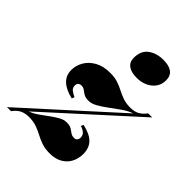

<svg xmlns="http://www.w3.org/2000/svg" viewBox="-283 -905 1042 1042"><g transform="rotate(45 237.5 -384.0)"><path d="M39 -67Q64 -76 89 -93.5Q114 -111 137.5 -128.5Q161 -146 183.5 -158.5Q206 -171 227 -171Q251 -171 264 -163Q277 -155 287.5 -147Q298 -139 314 -139Q328 -139 333.5 -148Q339 -157 339 -164Q339 -185 325 -196Q311 -207 295 -211L301 -226Q360 -213 386 -185.5Q412 -158 412 -113Q412 -78 397 -49Q382 -20 352.5 -3Q323 14 279 14Q245 14 218.5 5Q192 -4 169 -16.5Q146 -29 120.5 -38Q95 -47 61 -47Q34 -47 12.5 -37.5Q-9 -28 -30 0H-61L448 -461Q418 -450 388.5 -429.5Q359 -409 331 -388Q303 -367 276.5 -352Q250 -337 227 -337Q204 -337 190.5 -345Q177 -353 167 -361Q157 -369 142 -369Q129 -369 122.5 -361.5Q116 -354 116 -344Q116 -327 126.5 -317.5Q137 -308 160 -297L154 -282Q101 -294 72 -320.5Q43 -347 43 -390Q43 -424 61 -455.5Q79 -487 115 -507.5Q151 -528 204 -528Q239 -528 264 -519.5Q289 -511 311 -499.5Q333 -488 357 -479.5Q381 -471 413 -471Q444 -471 464.5 -481.5Q485 -492 505 -518H536ZM236 -676Q236 -730 271 -756Q306 -782 358 -782Q402 -782 424.5 -765Q447 -748 447 -714Q447 -667 411.5 -638.5Q376 -610 324 -610Q281 -610 258.5 -627Q236 -644 236 -676Z"/></g></svg>

Font: Playfair Display Black
Style: Italic
Weight: 900
Italic angle: -14°
Designer: Claus Eggers Sørensen
Foundry: Claus Eggers Sørensen
Version: Version 1.203